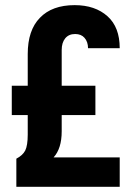

<svg xmlns="http://www.w3.org/2000/svg" viewBox="-20 -720 506 740"><path d="M186.5 -113.3H441.4V0H43V-108.4Q67.4 -121.1 77.1 -139.6Q86.9 -159.2 86.9 -201.2V-276.4H25.4V-389.6H86.9V-511.7Q86.9 -603.5 133.8 -651.4Q180.7 -700.2 267.6 -700.2Q346.7 -700.2 394.5 -657.2Q441.4 -615.2 441.4 -534.2H319.3Q319.3 -558.6 305.7 -574.2Q293 -588.9 269.5 -588.9Q245.1 -588.9 231.4 -572.3Q217.8 -555.7 217.8 -527.3V-389.6H347.7V-276.4H217.8V-213.9Q217.8 -147.5 186.5 -113.3Z"/></svg>

Font: Dinish
Style: Bold
Weight: 700
Designer: Bert Driehuis
Foundry: Playbeing
Version: Version 3.006; git-39231f3c-release